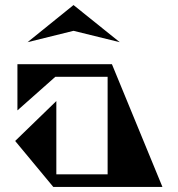

<svg xmlns="http://www.w3.org/2000/svg" viewBox="-20 -740 703 760"><path d="M271 -720 454 -573 271 -618 89 -573ZM623 0H191L40 -182L203 -340V-50H406V-436H199L49 -303V-486H423Z"/></svg>

Font: Chokokutai
Style: Regular
Weight: 400
Designer: 108号,108go
Foundry: Font Zone 108
Version: Version 1.000; ttfautohint (v1.8.3)